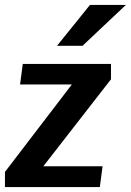

<svg xmlns="http://www.w3.org/2000/svg" viewBox="-30 -755 528 775"><path d="M62 -497H418V-435L145 -84H384L373 0H-10V-61L260 -414H51ZM333 -735H478L303 -570H200Z"/></svg>

Font: Rosario
Style: Italic
Weight: 400
Italic angle: -8.05°
Designer: Hector Gatti
Foundry: Omnibus Type
Version: Version 1.201